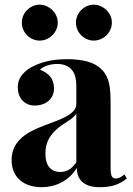

<svg xmlns="http://www.w3.org/2000/svg" viewBox="-20 -780 558 807"><path d="M147 -760.3Q162.1 -760.3 175.8 -754.2Q189.5 -748 200 -737.8Q210.4 -727.5 216.6 -713.9Q222.7 -700.2 222.7 -685.1Q222.7 -669.4 216.6 -655.8Q210.4 -642.1 200 -631.8Q189.5 -621.6 175.8 -615.5Q162.1 -609.4 147 -609.4Q131.3 -609.4 117.7 -615.5Q104 -621.6 93.8 -631.8Q83.5 -642.1 77.6 -655.8Q71.8 -669.4 71.8 -685.1Q71.8 -700.2 77.6 -713.9Q83.5 -727.5 93.8 -737.8Q104 -748 117.7 -754.2Q131.3 -760.3 147 -760.3ZM374.5 -760.3Q389.6 -760.3 403.3 -754.2Q417 -748 427.5 -737.8Q438 -727.5 444.1 -713.9Q450.2 -700.2 450.2 -685.1Q450.2 -669.4 444.1 -655.8Q438 -642.1 427.5 -631.8Q417 -621.6 403.3 -615.5Q389.6 -609.4 374.5 -609.4Q358.9 -609.4 345.2 -615.5Q331.5 -621.6 321.3 -631.8Q311 -642.1 305.2 -655.8Q299.3 -669.4 299.3 -685.1Q299.3 -700.2 305.2 -713.9Q311 -727.5 321.3 -737.8Q331.5 -748 345.2 -754.2Q358.9 -760.3 374.5 -760.3ZM262.7 -531.2Q311.5 -531.2 348.1 -521.2Q384.8 -511.2 409.2 -486.3Q419.9 -475.1 427 -461.4Q434.1 -447.8 438 -430.9Q441.9 -414.1 443.4 -393.3Q444.8 -372.6 444.8 -346.2V-74.2Q444.8 -49.8 449.5 -39.8Q454.1 -29.8 466.3 -29.8Q477.1 -29.8 485.8 -34.9Q494.6 -40 502.9 -46.9L513.2 -29.8Q490.2 -11.2 463.6 -2.2Q437 6.8 398.9 6.8Q371.6 6.8 353 0.2Q334.5 -6.3 323.5 -17.6Q312.5 -28.8 307.6 -43.5Q302.7 -58.1 302.7 -74.2Q290 -53.2 273.2 -37.8Q256.3 -22.5 237.3 -12.7Q218.3 -2.9 197.3 2Q176.3 6.8 155.3 6.8Q127.4 6.8 104 -0.7Q80.6 -8.3 64 -22.7Q47.4 -37.1 38.1 -58.3Q28.8 -79.6 28.8 -106.9Q28.8 -133.8 37.8 -155.5Q46.9 -177.2 64.5 -194.8Q82 -212.4 108.4 -226.8Q134.8 -241.2 169.4 -253.9Q197.3 -264.2 221.2 -273.4Q245.1 -282.7 262.7 -293Q280.3 -303.2 290.5 -315.4Q300.8 -327.6 300.8 -343.8V-421.9Q300.8 -441.4 296.4 -457.8Q292 -474.1 282.2 -486.1Q272.5 -498 256.8 -504.6Q241.2 -511.2 219.2 -511.2Q201.2 -511.2 181.4 -505.6Q161.6 -500 147.9 -486.8Q174.8 -477.5 190.9 -458.3Q207 -439 207 -408.2Q207 -392.6 201.2 -379.4Q195.3 -366.2 184.8 -356.7Q174.3 -347.2 159.2 -341.8Q144 -336.4 125.5 -336.4Q109.4 -336.4 96.2 -342.3Q83 -348.1 73.7 -358.4Q64.5 -368.7 59.6 -382.8Q54.7 -397 54.7 -413.6Q54.7 -441.4 70.3 -462.2Q85.9 -482.9 110.8 -497.1Q137.7 -512.2 174.8 -521.7Q211.9 -531.2 262.7 -531.2ZM300.8 -302.7Q293.9 -291.5 279.1 -280.3Q264.2 -269 238.8 -253.4Q225.6 -243.7 213.4 -232.4Q201.2 -221.2 191.7 -207Q182.1 -192.9 176.5 -175Q170.9 -157.2 170.9 -134.8Q170.9 -114.3 175.5 -99.4Q180.2 -84.5 188.7 -75.2Q197.3 -65.9 208.7 -61.5Q220.2 -57.1 233.4 -57.1Q252 -57.1 268.6 -66.2Q285.2 -75.2 300.8 -97.7Z"/></svg>

Font: SVN-Playfair Display
Style: Bold
Weight: 700
Designer: Claus Eggers Sørensen
Foundry: Claus Eggers Sørensen
Version: Version 1.004;PS 001.004;hotconv 1.0.70;makeotf.lib2.5.58329